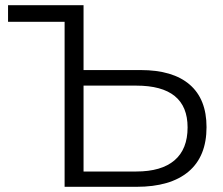

<svg xmlns="http://www.w3.org/2000/svg" viewBox="-20 -720 860 740"><path d="M776 -230Q776 -117 706.5 -58.5Q637 0 506 0H229V-636H11V-700H302V-450H522Q646 -450 711 -394Q776 -338 776 -230ZM703 -229Q703 -390 505 -390H302V-59H505Q602 -59 652.5 -102Q703 -145 703 -229Z"/></svg>

Font: APTA Sans Regular
Style: Regular
Weight: 400
Version: Version 7.200